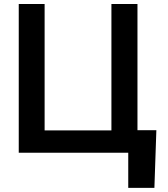

<svg xmlns="http://www.w3.org/2000/svg" viewBox="-20 -747 820 939"><path d="M735.1 171.9H607.2V0H71.7V-727.3H198.2V-109.4H524.9V-727.3H652.3V-110.1H744.7Z"/></svg>

Font: Linik Sans SemiBold
Style: Regular
Weight: 600
Designer: Rasmus Andersson (font), Cristiano Sobral (main changes)
Foundry: rsms
Version: Version 3.018;June 1, 2022;FontCreator 14.0.0.2814 64-bit; t